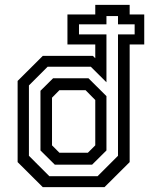

<svg xmlns="http://www.w3.org/2000/svg" viewBox="-20 -770 625 790"><path d="M156 0 52.5 -103V-437L156 -540H362L372 -530.5V-587H257.5V-710.5H372V-750H513.5V-710.5H573.5V-587H513.5V-103L410 0ZM205.5 -92.5 146.5 -151V-396.5L198.5 -448H344L418 -374.5V-151L359 -92.5ZM224.5 -141.5H341.5L372 -172V-358.5L332 -399H224.5L194 -368V-172ZM183 -45H381.5L465.5 -129V-628.5H534V-670H465.5V-704H418V-670H305V-628.5H418V-431.5L353.5 -495.5H176L99 -418.5V-129Z"/></svg>

Font: Tourney Thin Medium
Style: Regular
Weight: 500
Version: Version 1.015